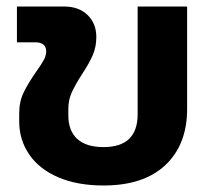

<svg xmlns="http://www.w3.org/2000/svg" viewBox="-20 -555 647 590"><path d="M39 -182V-207Q39 -243 53 -271.5Q67 -300 92 -336Q108 -358 115 -371.5Q122 -385 122 -397Q122 -425 88 -425H32V-535H177Q222 -535 249 -509Q276 -483 276 -441Q276 -411 265 -385.5Q254 -360 232 -327Q211 -294 200.5 -271Q190 -248 190 -221V-200Q190 -153 217.5 -128Q245 -103 298 -103Q403 -103 403 -204V-535H555V-220Q555 -111 488.5 -48Q422 15 298 15Q218 15 159.5 -10Q101 -35 70 -80Q39 -125 39 -182Z"/></svg>

Font: Prompt SemiBold
Style: Regular
Weight: 600
Designer: Katatrad Team
Foundry: CadsonDemak
Version: Version 1.001